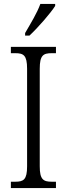

<svg xmlns="http://www.w3.org/2000/svg" viewBox="-20 -951 338 971"><path d="M107 -784V-771H129C174 -813 237 -886 259 -921V-931H184C168 -886 136 -834 107 -784ZM35 0H263V-32H242C199 -32 181 -43 181 -110V-603C181 -672 199 -682 242 -682H263V-714H35V-682H57C99 -682 117 -672 117 -603V-110C117 -42 99 -32 57 -32H35Z"/></svg>

Font: Noto Serif Myanmar Condensed Light
Style: Regular
Weight: 300
Width: 3
Designer: Ben Mitchell and the Monotype Design Team
Foundry: Monotype Imaging Inc.
Version: Version 2.106